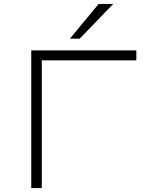

<svg xmlns="http://www.w3.org/2000/svg" viewBox="-20 -963 752 983"><path d="M140 0V-705H678V-654H194V0ZM338 -765 485 -943H560L388 -765Z"/></svg>

Font: Nunito Sans 7pt Expanded ExtraLight
Style: Regular
Weight: 250
Width: 7
Designer: Vernon Adams
Foundry: Vernon Adams
Version: Version 3.101;gftools[0.9.27]